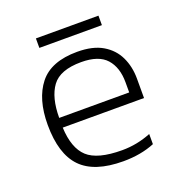

<svg xmlns="http://www.w3.org/2000/svg" viewBox="-113 -692 752 799"><g transform="rotate(-20 262.5 -292.5)"><path d="M132 -553V-595H409V-553ZM300 10Q172 10 113.5 -50.5Q55 -111 55 -240Q55 -354 106.5 -419Q158 -484 274 -484Q343 -484 386 -458.5Q429 -433 449.5 -390Q470 -347 470 -294V-208H110Q114 -116 158 -75.5Q202 -35 311 -35Q377 -35 439 -60V-15Q378 10 300 10ZM110 -251H420V-296Q420 -362 386 -400Q352 -438 275 -438Q181 -438 145.5 -389.5Q110 -341 110 -251Z"/></g></svg>

Font: Kanit ExtraLight
Style: Regular
Weight: 275
Designer: Katatrad Team
Foundry: CadsonDemak
Version: Version 2.000; ttfautohint (v1.8.3)